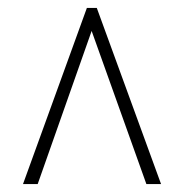

<svg xmlns="http://www.w3.org/2000/svg" viewBox="-20 -734 465 484"><path d="M38 -270 199 -714H224L386 -270H349L211 -656L75 -270Z"/></svg>

Font: Noto Serif Ethiopic ExtraCondensed ExtraLight
Style: Regular
Weight: 200
Width: 2
Designer: Monotype Design Team
Foundry: Monotype Imaging Inc.
Version: Version 2.102; ttfautohint (v1.8.4.7-5d5b)